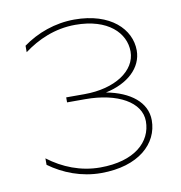

<svg xmlns="http://www.w3.org/2000/svg" viewBox="-65 -579 605 643"><g transform="rotate(-10 237.5 -258.0)"><path d="M229 3C357 3 426 -63 426 -142C426 -203 372 -245 291 -260C367 -276 417 -322 417 -381C417 -453 352 -519 229 -519C163 -519 101 -496 53 -461V-439C100 -474 159 -501 229 -501C340 -501 396 -444 396 -381C396 -316 324 -267 219 -267H157V-250H219C329 -250 406 -207 406 -142C406 -72 346 -16 229 -16C163 -16 103 -40 53 -78V-56C101 -21 162 3 229 3Z"/></g></svg>

Font: Chess Sans Thin
Style: Regular
Weight: 100
Designer: Wolf Bōese
Foundry: Wolf Bōese
Version: Version 7.223;Glyphs 3.3 (3306)